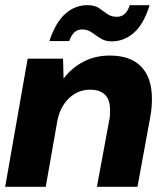

<svg xmlns="http://www.w3.org/2000/svg" viewBox="-27 -723 627 743"><path d="M-7 0 80 -496H217L219 -419Q249 -459 294.5 -483.5Q340 -508 398 -508Q478 -508 519.5 -465Q561 -422 561 -340Q561 -326 559.5 -307.5Q558 -289 555 -273L505 0H348L396 -259Q398 -267 398.5 -277.5Q399 -288 399 -297Q399 -376 321 -376Q290 -376 264 -361Q238 -346 220 -319Q202 -292 195 -256L150 0ZM406 -563Q385 -563 370.5 -570Q356 -577 344.5 -586Q333 -595 320.5 -602Q308 -609 290 -609Q256 -609 241 -564H164Q188 -636 225.5 -669.5Q263 -703 311 -703Q340 -703 356.5 -691.5Q373 -680 388 -669Q403 -658 426 -658Q443 -658 455.5 -669Q468 -680 475 -703H552Q529 -629 491 -596Q453 -563 406 -563Z"/></svg>

Font: Rethink Sans ExtraBold
Style: Italic
Weight: 800
Italic angle: -10°
Designer: The Rethink Sans project authors (Hans Thiessen). DM Sans designed by Colophon Foundry.
Foundry: Rethink Communications LLC
Version: Version 1.001